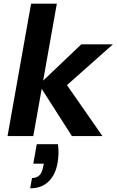

<svg xmlns="http://www.w3.org/2000/svg" viewBox="-20 -740 634 1044"><path d="M371 0 192 -280 422 -499H594L308 -245L318 -315L537 0ZM21 0 149 -720H289L161 0ZM144 284 154 228Q180 228 195 212.5Q210 197 215 165L218 150H161L180 44H295Q299 71 298 97Q297 123 293 146Q282 210 244 247Q206 284 144 284Z"/></svg>

Font: DM Sans 20pt ExtraBold
Style: Italic
Weight: 800
Italic angle: -10°
Version: Version 4.004;gftools[0.9.30]